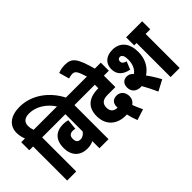

<svg xmlns="http://www.w3.org/2000/svg" viewBox="-109 -1414 2005 2005"><g transform="rotate(-45 893.0 -411.5)"><path d="M190 -503H258V-622H183C176 -643 170 -666 170 -693C170 -747 205 -777 270 -777C374 -777 471 -713 533 -615H663C582 -779 427 -896 248 -896C115 -896 34 -832 34 -725C34 -685 44 -651 55 -622H0V-503H56V0H190Z M735 -503V-622H246V-503H533V-248C516 -222 488 -204 460 -204C425 -204 405 -223 405 -265C405 -306 425 -326 464 -326C476 -326 487 -325 499 -322L510 -437C490 -443 467 -446 440 -446C335 -446 270 -385 270 -267C270 -147 341 -85 442 -85C477 -85 507 -92 533 -105V0H667V-503Z M1022 73 1143 34C1123 -8 1106 -44 1095 -77C1124 -97 1140 -126 1140 -163C1140 -218 1106 -263 1048 -263C996 -263 966 -233 966 -178C966 -174 966 -170 967 -166C965 -166 964 -166 963 -166C913 -166 884 -196 884 -247C884 -306 918 -334 986 -334H1102V-503H1175V-622H723V-503H968V-451H965C825 -451 749 -385 749 -258C749 -107 858 -46 966 -46C973 -46 979 -46 985 -47C993 -10 1006 33 1022 73Z M972 -615H1089C1031 -826 996 -872 892 -872C859 -872 821 -865 792 -853L824 -739C843 -746 864 -750 881 -750C926 -750 939 -719 972 -615Z M1286 -146C1292 -146 1298 -146 1304 -147C1331 -100 1359 -45 1387 17L1506 -46C1477 -101 1446 -150 1414 -193C1492 -245 1532 -324 1532 -424C1532 -546 1473 -632 1355 -632C1256 -632 1204 -575 1204 -496C1204 -419 1251 -371 1340 -353L1376 -441C1344 -448 1325 -463 1325 -489C1325 -511 1337 -524 1358 -524C1387 -524 1401 -494 1401 -442C1401 -379 1379 -323 1336 -294C1314 -318 1293 -329 1263 -329C1216 -329 1185 -297 1185 -245C1185 -181 1228 -148 1286 -146ZM1718 -503H1786V-622H1549V-503H1584V0H1718Z"/></g></svg>

Font: Noto Sans Devanagari ExtraCondensed ExtraBold
Style: Regular
Weight: 800
Width: 2
Designer: Jelle Bosma - Monotype Design Team
Foundry: Monotype Imaging Inc.
Version: Version 2.004